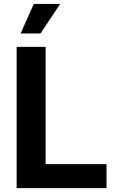

<svg xmlns="http://www.w3.org/2000/svg" viewBox="-20 -969 605 989"><path d="M65.7 -727.5H214.9V-123.7H528.7V0H65.7ZM154 -948.7H289.9L188.8 -796.7H86.2Z"/></svg>

Font: Raveo Variable
Style: Regular
Weight: 400
Designer: Jakub Foglar, Rasmus Andersson (Inter)
Foundry: Jakubfoglar.com
Version: Version 1.000;Glyphs 3.2.3 (3260)